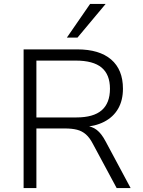

<svg xmlns="http://www.w3.org/2000/svg" viewBox="-20 -956 726 976"><path d="M100 0V-705H373Q485 -705 545 -653.5Q605 -602 605 -505Q605 -446 580.5 -403.5Q556 -361 509.5 -337Q463 -313 398 -310L405 -317L416 -316Q448 -314 472 -295.5Q496 -277 517 -237L644 0H573L452 -225Q436 -256 416.5 -273Q397 -290 371.5 -296.5Q346 -303 310 -303H165V0ZM165 -359H368Q455 -359 497 -395.5Q539 -432 539 -505Q539 -577 496.5 -612.5Q454 -648 365 -648H165ZM320 -765 438 -936H517L374 -765Z"/></svg>

Font: Nunito Sans 10pt Light
Style: Regular
Weight: 300
Designer: Vernon Adams
Foundry: Vernon Adams
Version: Version 3.101;gftools[0.9.27]